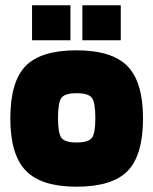

<svg xmlns="http://www.w3.org/2000/svg" viewBox="-20 -694 579 725"><path d="M520 -247Q520 -108 462 -48.5Q404 11 269 11Q136 11 77.5 -49.5Q19 -110 19 -247Q19 -385 76.5 -444.5Q134 -504 269 -504Q403 -504 461.5 -444Q520 -384 520 -247ZM199 -249Q199 -191 212 -173.5Q225 -156 269 -156Q314 -156 327 -173.5Q340 -191 340 -249Q340 -307 327 -324.5Q314 -342 269 -342Q225 -342 212 -324.5Q199 -307 199 -249ZM436 -674V-542H291V-674ZM246 -674V-542H101V-674Z"/></svg>

Font: Blinker ExtraBold
Style: Regular
Weight: 800
Designer: Juergen Huber
Foundry: supertype
Version: Version 1.017;hotconv 1.0.117;makeotfexe 2.5.65602